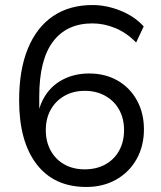

<svg xmlns="http://www.w3.org/2000/svg" viewBox="-20 -734 640 763"><path d="M323 9Q195 9 125.5 -81.5Q56 -172 56 -335Q56 -457 91 -541.5Q126 -626 191 -670Q256 -714 348 -714Q403 -714 459 -691.5Q515 -669 551 -629L521 -565Q483 -604 438 -622.5Q393 -641 347 -641Q245 -641 190.5 -568.5Q136 -496 136 -351V-258H127Q134 -315 161.5 -356.5Q189 -398 234 -420Q279 -442 334 -442Q398 -442 447 -414Q496 -386 524 -335.5Q552 -285 552 -220Q552 -154 523 -102Q494 -50 442 -20.5Q390 9 323 9ZM317 -61Q363 -61 398.5 -80.5Q434 -100 453.5 -135.5Q473 -171 473 -217Q473 -263 453.5 -298Q434 -333 398.5 -353Q363 -373 317 -373Q271 -373 236 -353Q201 -333 181.5 -298Q162 -263 162 -217Q162 -171 181.5 -135.5Q201 -100 236 -80.5Q271 -61 317 -61Z"/></svg>

Font: Mulish ExtraLight
Style: Regular
Weight: 400
Version: Version 3.603